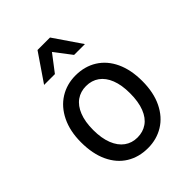

<svg xmlns="http://www.w3.org/2000/svg" viewBox="-227 -924 1054 1054"><g transform="rotate(-45 300.0 -397.0)"><path d="M62 -276Q62 -361.5 93 -425.2Q124 -489 178.2 -522.8Q232.5 -556.5 300 -556.5Q371 -556.5 425 -522.8Q479 -489 508.5 -425.8Q538 -362.5 538 -276Q538 -186.5 506.8 -122.5Q475.5 -58.5 421.5 -25.5Q367.5 7.5 300 7.5Q229.5 7.5 175.8 -25.5Q122 -58.5 92 -122.2Q62 -186 62 -276ZM443 -276Q443 -339.5 425.5 -384Q408 -428.5 375.8 -451.5Q343.5 -474.5 300 -474.5Q257 -474.5 224.8 -451.8Q192.5 -429 174.8 -384.2Q157 -339.5 157 -276Q157 -211.5 175 -166.2Q193 -121 225.2 -97.8Q257.5 -74.5 300 -74.5Q343 -74.5 375.2 -96.8Q407.5 -119 425.2 -164.2Q443 -209.5 443 -276ZM225.5 -641.5H141.5L251.5 -802.5H348.5L458.5 -641.5H374.5L300 -739Z"/></g></svg>

Font: SplineSansMono30
Style: Regular
Weight: 400
Designer: Eben Sorkin, Mirko Velimirovic
Foundry: Sorkin Type
Version: Version 1.000